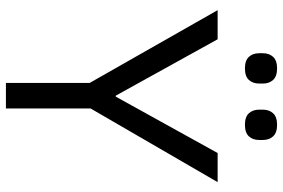

<svg xmlns="http://www.w3.org/2000/svg" viewBox="-170 -764 934 633"><g transform="rotate(90 296.5 -447.0)"><path d="M13 0ZM253 0V-276L13 -698H109L295 -362H298L484 -698H580L337 -279V0ZM205 -788Q179 -788 167 -801Q155 -814 155 -835V-847Q155 -868 167 -881Q179 -894 205 -894Q231 -894 243 -881Q255 -868 255 -847V-835Q255 -814 243 -801Q231 -788 205 -788ZM391 -788Q365 -788 353 -801Q341 -814 341 -835V-847Q341 -868 353 -881Q365 -894 391 -894Q417 -894 429 -881Q441 -868 441 -847V-835Q441 -814 429 -801Q417 -788 391 -788Z"/></g></svg>

Font: Aneliza
Style: Regular
Weight: 400
Designer: Mike Abbink, Paul van der Laan, Pieter van Rosmalen
Foundry: Bold Monday
Version: Version 3.001;September 8, 2019;FontCreator 11.5.0.2425 64-b